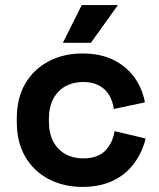

<svg xmlns="http://www.w3.org/2000/svg" viewBox="-20 -720 626 754"><path d="M46 -241V-255Q46 -336 80 -393Q114 -450 172.5 -480Q231 -510 303 -510Q374 -510 425 -485Q476 -460 507.5 -416.5Q539 -373 549 -318L427 -292Q423 -322 409 -346Q395 -370 369.5 -384Q344 -398 306 -398Q268 -398 237.5 -381.5Q207 -365 189.5 -332.5Q172 -300 172 -253V-243Q172 -196 189.5 -163.5Q207 -131 237.5 -114.5Q268 -98 306 -98Q363 -98 392.5 -127.5Q422 -157 430 -205L552 -176Q539 -123 507.5 -79.5Q476 -36 425 -11Q374 14 303 14Q231 14 172.5 -16Q114 -46 80 -103Q46 -160 46 -241ZM227 -552 301 -700H443L337 -552Z"/></svg>

Font: Space 7353
Style: Regular
Weight: 400
Designer: Christine Claussen + Ruben Lyon  (Space 7353)
Version: Version 1.000;FEAKit 1.0